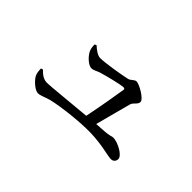

<svg xmlns="http://www.w3.org/2000/svg" viewBox="-36 -791 1073 1073"><g transform="rotate(45 500.0 -254.5)"><path d="M291 -453C291 -438 293 -420 300 -406C313 -379 349 -346 372 -346C390 -346 402 -356 423 -363C458 -374 553 -398 575 -398C582 -398 585 -396 585 -389C580 -353 558 -225 540 -138C420 -128 285 -113 255 -113C226 -113 205 -130 186 -150L174 -146C175 -122 177 -110 183 -97C193 -76 234 -36 260 -36C280 -36 302 -49 336 -58C406 -75 544 -90 623 -88C717 -86 782 -64 808 -64C826 -64 838 -76 838 -94C838 -123 769 -159 733 -159C722 -159 712 -151 673 -149C655 -148 634 -146 612 -145C632 -218 657 -319 668 -356C674 -377 700 -386 700 -407C700 -431 626 -473 603 -473C588 -473 575 -452 559 -449C520 -440 407 -421 367 -421C347 -421 321 -440 302 -458Z"/></g></svg>

Font: Noto Serif SC Medium
Style: Regular
Weight: 500
Designer: Ryoko NISHIZUKA 西塚涼子 (kana & ideographs); Frank Grießhammer (Latin, Greek & Cyrillic); Wenlong ZHANG 张文龙 (bopomofo); San
Foundry: Adobe Systems Incorporated
Version: Version 1.001;PS 1.001;hotconv 16.6.54;makeotf.lib2.5.65590